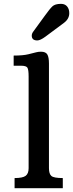

<svg xmlns="http://www.w3.org/2000/svg" viewBox="-20 -995 386 1015"><path d="M57.1 -53.7Q99.6 -53.7 115.5 -65.4Q131.3 -77.1 131.3 -106V-590.8Q131.3 -626 125.2 -636.7Q119.1 -647.5 91.8 -647.5H52.2V-701.2Q102.1 -701.2 130.4 -708.3Q158.7 -715.3 170.9 -718.5Q183.1 -721.7 196.3 -721.7Q221.7 -721.7 230.2 -707Q238.8 -692.4 238.8 -659.2V-106Q238.8 -75.7 251.7 -64.7Q264.6 -53.7 312 -53.7V0H57.1ZM220.2 -801.3Q192.9 -781.2 177.2 -781.2Q147.9 -781.2 147.9 -806.6Q147.9 -817.9 156.7 -829.1L216.8 -911.6Q242.7 -947.8 256.8 -961.2Q271 -974.6 302 -974.6Q333 -974.6 343.3 -945.3Q346.2 -936.5 346.2 -925.3Q346.2 -895 317.9 -874Z"/></svg>

Font: Arbutus Slab
Style: Regular
Weight: 400
Version: Version 1.002; ttfautohint (v0.92) -l 10 -r 16 -G 200 -x 7 -